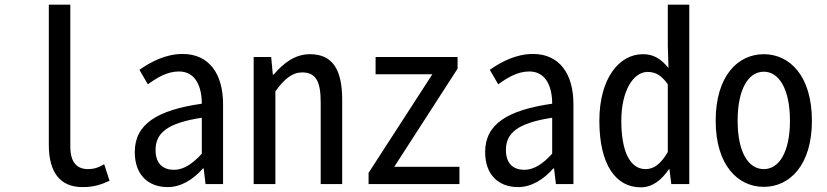

<svg xmlns="http://www.w3.org/2000/svg" viewBox="-20 -788 3540 822"><path d="M333 13C380 13 409 4 449 -14L426 -85C400 -69 379 -64 357 -64C310 -64 281 -92 281 -161V-768H189V-168C189 -48 239 13 333 13Z M698 13C754 13 806 -18 849 -67H852L860 0H935V-342C935 -472 875 -557 762 -557C689 -557 625 -523 577 -489L613 -427C653 -456 696 -482 746 -482C818 -482 844 -416 844 -344C655 -317 557 -258 557 -137C557 -39 615 13 698 13ZM725 -61C681 -61 646 -84 646 -146C646 -218 695 -261 844 -284V-130C805 -87 766 -61 725 -61Z M1066 0H1159V-397C1198 -451 1232 -478 1274 -478C1333 -478 1353 -438 1353 -350V0H1445V-360C1445 -489 1405 -556 1307 -556C1243 -556 1194 -518 1152 -469H1148L1141 -544H1066Z M1558 0H1947V-74H1668L1939 -494V-544H1588V-470H1831L1558 -48Z M2198 13C2254 13 2306 -18 2349 -67H2352L2360 0H2435V-342C2435 -472 2375 -557 2262 -557C2189 -557 2125 -523 2077 -489L2113 -427C2153 -456 2196 -482 2246 -482C2318 -482 2344 -416 2344 -344C2155 -317 2057 -258 2057 -137C2057 -39 2115 13 2198 13ZM2225 -61C2181 -61 2146 -84 2146 -146C2146 -218 2195 -261 2344 -284V-130C2305 -87 2266 -61 2225 -61Z M2723 14C2774 14 2813 -18 2844 -64H2846L2854 0H2931V-768H2839V-592L2842 -497C2808 -538 2777 -556 2732 -556C2632 -556 2546 -454 2546 -271C2546 -82 2617 14 2723 14ZM2744 -64C2678 -64 2640 -138 2640 -271C2640 -400 2692 -480 2752 -480C2783 -480 2810 -469 2839 -427V-137C2808 -84 2778 -64 2744 -64Z M3250 12C3361 12 3456 -81 3456 -271C3456 -463 3361 -556 3250 -556C3139 -556 3044 -463 3044 -271C3044 -81 3139 12 3250 12ZM3250 -64C3184 -64 3138 -136 3138 -271C3138 -407 3184 -481 3250 -481C3315 -481 3362 -407 3362 -271C3362 -136 3315 -64 3250 -64Z"/></svg>

Font: Noto Sans Mono CJK SC
Style: Regular
Weight: 400
Designer: Ryoko NISHIZUKA 西塚涼子 (kana, bopomofo & ideographs); Paul D. Hunt (Latin, Greek & Cyrillic); Sandoll Communications 산돌커뮤니
Foundry: Adobe
Version: Version 2.004;hotconv 1.0.118;makeotfexe 2.5.65603